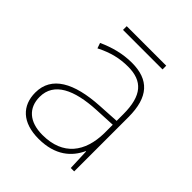

<svg xmlns="http://www.w3.org/2000/svg" viewBox="-183 -752 876 876"><g transform="rotate(45 255.5 -314.0)"><path d="M384 -638H129V-614H384ZM264 -537C205 -537 150 -522 97 -498L106 -472C163 -501 211 -512 264 -512C357 -512 402 -463 402 -343V-300L299 -294C142 -285 48 -234 48 -129C48 -45 102 10 208 10C316 10 372 -42 400 -103H402L406 0H428V-350C428 -480 373 -537 264 -537ZM301 -270 402 -275V-220C400 -99 341 -15 208 -15C123 -15 76 -58 76 -129C76 -222 165 -263 301 -270Z"/></g></svg>

Font: Noto Sans Telugu Thin
Style: Regular
Weight: 100
Designer: Jelle Bosma - Monotype Design Team
Foundry: Monotype Imaging Inc.
Version: Version 2.005